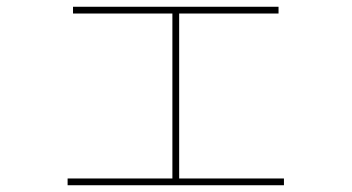

<svg xmlns="http://www.w3.org/2000/svg" viewBox="-20 -564 1040 568"><path d="M180 -16V-36H490V-524H196V-544H804V-524H510V-36H820V-16Z"/></svg>

Font: M PLUS 2 Thin
Style: Regular
Weight: 100
Designer: Coji Morishita
Foundry: UNDERFOREST DESIGN
Version: Version 1.001